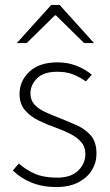

<svg xmlns="http://www.w3.org/2000/svg" viewBox="-20 -744 445 776"><path d="M208 12Q152 12 107.5 -6Q63 -24 32 -55L56 -83Q86 -57 121.5 -41.5Q157 -26 211 -26Q267 -26 296 -54.5Q325 -83 325 -121Q325 -151 307.5 -170.5Q290 -190 263 -203.5Q236 -217 208 -227Q171 -240 137 -256.5Q103 -273 81 -298.5Q59 -324 59 -364Q59 -417 99 -454.5Q139 -492 213 -492Q254 -492 289.5 -478Q325 -464 351 -442L327 -415Q303 -432 276 -443Q249 -454 212 -454Q156 -454 129.5 -427Q103 -400 103 -367Q103 -340 118.5 -322.5Q134 -305 159 -293Q184 -281 213 -270Q251 -255 287.5 -239Q324 -223 347 -196.5Q370 -170 370 -123Q370 -87 351.5 -56.5Q333 -26 296.5 -7Q260 12 208 12ZM48 -570 187 -724H221L360 -570H320L206 -682H202L88 -570Z"/></svg>

Font: Source Sans 3 ExtraLight Light
Style: Regular
Weight: 300
Version: Version 3.052;hotconv 1.1.0;makeotfexe 2.6.0